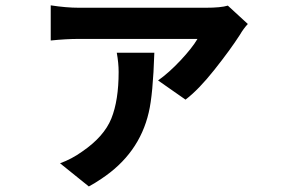

<svg xmlns="http://www.w3.org/2000/svg" viewBox="-20 -587 1040 704"><path d="M408.2 -393.6H545.9Q541 -240.2 525.4 -174.8Q490.2 -22.5 350.6 69.3Q329.1 84 305.7 96.7L200.2 11.7Q243.2 -3.9 281.2 -31.2Q361.3 -85.9 388.2 -152.3Q415 -218.8 415 -323.2Q415 -355.5 408.2 -393.6ZM815.4 -566.4 888.7 -499Q873 -482.4 859.4 -459Q824.2 -404.3 766.1 -331.1Q708 -257.8 660.2 -221.7L559.6 -292Q599.6 -320.3 642.1 -365.7Q684.6 -411.1 704.1 -444.3H269.5Q221.7 -444.3 166 -438.5V-567.4Q222.7 -558.6 269.5 -558.6H734.4Q790 -558.6 815.4 -566.4Z"/></svg>

Font: GenEi Gothic M Regular
Style: Bold
Weight: 700
Designer: o_tamon (Modified); [Source Han Sans]
Ryoko NISHIZUKA  (kana & ideographs); Paul D. Hunt (Latin, Greek & Cyrillic); Wenl
Version: Version 1.1a;Original Version 1.004